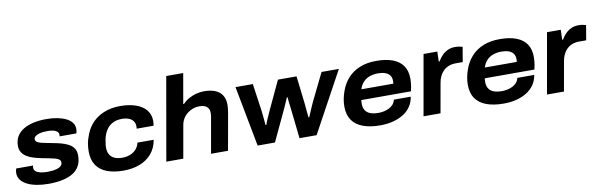

<svg xmlns="http://www.w3.org/2000/svg" viewBox="-49 -1180 5147 1648"><g transform="rotate(-10 2525.0 -356.0)"><path d="M271 12Q215 12 168 3Q121 -6 86 -23.5Q51 -41 31.5 -67Q12 -93 12 -127Q12 -138 14 -148Q16 -158 19 -166H166Q165 -162 164 -157Q163 -152 163 -148Q163 -127 178.5 -114.5Q194 -102 220 -96.5Q246 -91 276 -91Q299 -91 322.5 -93.5Q346 -96 366 -102.5Q386 -109 398 -120.5Q410 -132 410 -150Q410 -167 397.5 -176.5Q385 -186 362.5 -192Q340 -198 311 -203.5Q282 -209 247 -216Q212 -223 179.5 -233Q147 -243 122 -258.5Q97 -274 82 -297.5Q67 -321 67 -354Q67 -402 88 -437Q109 -472 147 -494.5Q185 -517 236 -528Q287 -539 347 -539Q398 -539 441.5 -530.5Q485 -522 517.5 -506Q550 -490 568 -466.5Q586 -443 586 -411Q586 -400 584 -389.5Q582 -379 580 -373H434Q435 -378 435 -381.5Q435 -385 435 -387Q435 -404 422.5 -415Q410 -426 388.5 -431Q367 -436 339 -436Q321 -436 300.5 -434Q280 -432 261.5 -426Q243 -420 231 -410Q219 -400 219 -385Q219 -367 239 -357Q259 -347 292 -341Q325 -335 362 -327Q397 -321 432 -312Q467 -303 497 -288Q527 -273 544.5 -248Q562 -223 562 -185Q562 -129 540 -91Q518 -53 478 -30.5Q438 -8 385 2Q332 12 271 12Z M925 12Q839 12 779 -11.5Q719 -35 688 -82.5Q657 -130 657 -201Q657 -237 662.5 -269.5Q668 -302 680 -331Q696 -380 724 -418Q752 -456 791.5 -483Q831 -510 881 -524.5Q931 -539 991 -539Q1067 -539 1125 -519Q1183 -499 1215.5 -460Q1248 -421 1248 -364Q1248 -354 1247 -344Q1246 -334 1244 -323H1096Q1097 -328 1097.5 -333Q1098 -338 1098 -344Q1098 -370 1084.5 -389Q1071 -408 1045.5 -418Q1020 -428 986 -428Q938 -428 903.5 -409.5Q869 -391 847.5 -357Q826 -323 817 -276Q815 -261 813 -249.5Q811 -238 810 -229Q809 -220 809 -209Q809 -174 823 -149Q837 -124 864.5 -111.5Q892 -99 933 -99Q972 -99 1003.5 -112Q1035 -125 1055.5 -149Q1076 -173 1082 -204H1224Q1212 -133 1170.5 -84.5Q1129 -36 1066 -12Q1003 12 925 12Z M1298 0 1425 -724H1573L1527 -462H1534Q1559 -488 1590 -505Q1621 -522 1654.5 -530.5Q1688 -539 1721 -539Q1778 -539 1817.5 -523Q1857 -507 1878.5 -474Q1900 -441 1900 -389Q1900 -374 1898 -357Q1896 -340 1893 -321L1836 0H1688L1742 -307Q1744 -317 1745 -326Q1746 -335 1746 -344Q1746 -371 1735.5 -387Q1725 -403 1706 -411Q1687 -419 1660 -419Q1631 -419 1604 -409.5Q1577 -400 1554.5 -382.5Q1532 -365 1516.5 -339.5Q1501 -314 1496 -283L1446 0Z M2094 0 1994 -527H2145L2179 -289Q2181 -271 2183.5 -247.5Q2186 -224 2188 -201.5Q2190 -179 2191 -162H2198Q2204 -179 2213.5 -201.5Q2223 -224 2233.5 -247Q2244 -270 2252 -288L2364 -527H2526L2554 -288Q2555 -277 2557 -254.5Q2559 -232 2561.5 -207.5Q2564 -183 2566 -162H2572Q2580 -180 2590 -203.5Q2600 -227 2610 -250Q2620 -273 2627 -288L2744 -527H2895L2608 0H2459L2432 -245Q2430 -264 2427 -286.5Q2424 -309 2422 -329.5Q2420 -350 2419 -364H2413Q2407 -350 2398 -329Q2389 -308 2379 -286Q2369 -264 2360 -245L2245 0Z M3162 12Q3074 12 3012 -11Q2950 -34 2917.5 -81Q2885 -128 2885 -200Q2885 -235 2891.5 -267.5Q2898 -300 2908 -328Q2930 -393 2972.5 -440.5Q3015 -488 3077.5 -513.5Q3140 -539 3221 -539Q3308 -539 3366.5 -516.5Q3425 -494 3455 -449.5Q3485 -405 3485 -337Q3485 -320 3482.5 -295.5Q3480 -271 3471 -230H3038Q3037 -222 3036.5 -214Q3036 -206 3036 -199Q3036 -163 3051 -140Q3066 -117 3095 -106.5Q3124 -96 3167 -96Q3191 -96 3215 -101.5Q3239 -107 3259.5 -117.5Q3280 -128 3294.5 -145Q3309 -162 3314 -185H3461Q3454 -138 3429.5 -101.5Q3405 -65 3365.5 -40Q3326 -15 3274.5 -1.5Q3223 12 3162 12ZM3055 -321H3333Q3334 -328 3334.5 -334Q3335 -340 3335 -345Q3335 -375 3320.5 -394Q3306 -413 3280 -422Q3254 -431 3220 -431Q3177 -431 3143.5 -418.5Q3110 -406 3088 -381.5Q3066 -357 3055 -321Z M3540 0 3633 -527H3753L3750 -440H3757Q3773 -468 3795 -490.5Q3817 -513 3845.5 -526Q3874 -539 3908 -539Q3928 -539 3945 -536Q3962 -533 3974 -529L3952 -400H3892Q3857 -400 3830 -389.5Q3803 -379 3783 -359.5Q3763 -340 3750.5 -313.5Q3738 -287 3733 -254L3688 0Z M4238 12Q4150 12 4088 -11Q4026 -34 3993.5 -81Q3961 -128 3961 -200Q3961 -235 3967.5 -267.5Q3974 -300 3984 -328Q4006 -393 4048.5 -440.5Q4091 -488 4153.5 -513.5Q4216 -539 4297 -539Q4384 -539 4442.5 -516.5Q4501 -494 4531 -449.5Q4561 -405 4561 -337Q4561 -320 4558.5 -295.5Q4556 -271 4547 -230H4114Q4113 -222 4112.5 -214Q4112 -206 4112 -199Q4112 -163 4127 -140Q4142 -117 4171 -106.5Q4200 -96 4243 -96Q4267 -96 4291 -101.5Q4315 -107 4335.5 -117.5Q4356 -128 4370.5 -145Q4385 -162 4390 -185H4537Q4530 -138 4505.5 -101.5Q4481 -65 4441.5 -40Q4402 -15 4350.5 -1.5Q4299 12 4238 12ZM4131 -321H4409Q4410 -328 4410.5 -334Q4411 -340 4411 -345Q4411 -375 4396.5 -394Q4382 -413 4356 -422Q4330 -431 4296 -431Q4253 -431 4219.5 -418.5Q4186 -406 4164 -381.5Q4142 -357 4131 -321Z M4616 0 4709 -527H4829L4826 -440H4833Q4849 -468 4871 -490.5Q4893 -513 4921.5 -526Q4950 -539 4984 -539Q5004 -539 5021 -536Q5038 -533 5050 -529L5028 -400H4968Q4933 -400 4906 -389.5Q4879 -379 4859 -359.5Q4839 -340 4826.5 -313.5Q4814 -287 4809 -254L4764 0Z"/></g></svg>

Font: Archivo SemiExpanded
Style: Bold Italic
Weight: 700
Width: 6
Italic angle: -10°
Designer: Hector Gatti
Foundry: Omnibus-Type
Version: Version 2.001